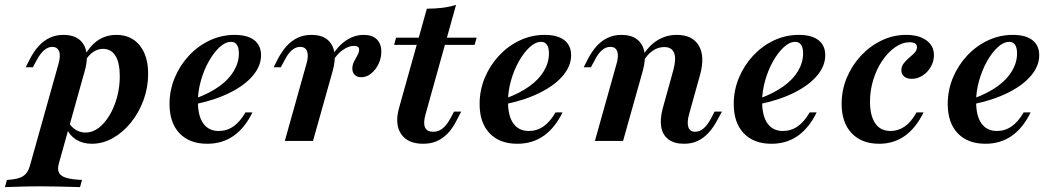

<svg xmlns="http://www.w3.org/2000/svg" viewBox="-94 -569 4257 775"><path d="M-74.2 186.3 -66.1 157.3Q-37.1 155.6 -18.5 150Q0 144.4 10.9 131.9Q21.8 119.4 27.4 97.6L141.9 -310.5Q151.6 -344.4 144.4 -362.1Q137.1 -379.8 116.9 -379.8Q100 -379.8 84.3 -366.5Q68.5 -353.2 54 -325.8L38.7 -297.6H9.7L27.4 -332.3Q43.5 -362.9 63.3 -384.3Q83.1 -405.6 107.7 -416.9Q132.3 -428.2 162.1 -428.2Q220.2 -428.2 243.5 -389.5Q266.9 -350.8 248.4 -283.9L143.5 91.1Q137.1 113.7 144 127.8Q150.8 141.9 173.4 148.8Q196 155.6 237.1 157.3L229 186.3Q212.1 185.5 186.7 185.1Q161.3 184.7 132.3 183.9Q103.2 183.1 73.4 183.1Q30.6 183.1 -9.7 184.3Q-50 185.5 -74.2 186.3ZM276.6 11.3Q241.1 11.3 214.5 -4.8Q187.9 -21 175.8 -49.2L184.7 -72.6Q195.2 -54.8 212.9 -44.4Q230.6 -33.9 251.6 -33.9Q279 -33.9 303.6 -52.4Q328.2 -71 347.6 -102.8Q366.9 -134.7 378.2 -175.8Q389.5 -216.9 389.5 -261.3Q389.5 -315.3 372.2 -343.5Q354.8 -371.8 321.8 -371.8Q300.8 -371.8 281.9 -358.9Q262.9 -346 247.6 -320.2L241.1 -331.5Q263.7 -379 297.6 -403.6Q331.5 -428.2 375.8 -428.2Q435.5 -428.2 469.8 -385.9Q504 -343.5 504 -271Q504 -216.1 485.5 -165.3Q466.9 -114.5 434.7 -74.6Q402.4 -34.7 361.7 -11.7Q321 11.3 276.6 11.3Z M742.7 11.3Q671 11.3 630.6 -31Q590.3 -73.4 590.3 -149.2Q590.3 -204.8 611.3 -255.2Q632.3 -305.6 669 -344.8Q705.6 -383.9 752.8 -406Q800 -428.2 853.2 -428.2Q904.8 -428.2 932.3 -406.9Q959.7 -385.5 959.7 -346Q959.7 -303.2 927.4 -264.5Q895.2 -225.8 836.3 -196Q777.4 -166.1 697.6 -149.2V-172.6Q752.4 -192.7 791.1 -220.6Q829.8 -248.4 850 -282.7Q870.2 -316.9 870.2 -353.2Q870.2 -376.6 862.1 -388.3Q854 -400 838.7 -400Q815.3 -400 791.9 -378.2Q768.5 -356.5 748.8 -321.4Q729 -286.3 716.9 -243.5Q704.8 -200.8 704.8 -159.7Q704.8 -100.8 726.6 -70.6Q748.4 -40.3 788.7 -40.3Q821.8 -40.3 848.4 -58.9Q875 -77.4 896.8 -115.3H925Q894.4 -52.4 848.8 -20.6Q803.2 11.3 742.7 11.3Z M1055.6 0 1142.7 -310.5Q1152.4 -343.5 1145.6 -361.7Q1138.7 -379.8 1117.7 -379.8Q1100 -379.8 1084.3 -366.5Q1068.5 -353.2 1054.8 -325.8L1039.5 -297.6H1010.5L1028.2 -332.3Q1044.4 -362.9 1064.1 -384.3Q1083.9 -405.6 1108.5 -416.9Q1133.1 -428.2 1162.9 -428.2Q1203.2 -428.2 1226.2 -410.1Q1249.2 -391.9 1255.2 -359.7Q1261.3 -327.4 1249.2 -283.9L1169.4 0ZM1364.5 -257.3Q1347.6 -257.3 1337.9 -266.9Q1328.2 -276.6 1328.2 -291.9Q1328.2 -307.3 1335.1 -320.6Q1341.9 -333.9 1348.8 -346Q1355.6 -358.1 1355.6 -368.5Q1355.6 -383.9 1334.7 -383.9Q1313.7 -383.9 1290.3 -367.7Q1266.9 -351.6 1250.8 -324.2L1244.4 -341.1Q1269.4 -383.1 1302.8 -405.6Q1336.3 -428.2 1374.2 -428.2Q1408.1 -428.2 1426.6 -410.5Q1445.2 -392.7 1445.2 -360.5Q1445.2 -333.9 1433.5 -310.1Q1421.8 -286.3 1403.6 -271.8Q1385.5 -257.3 1364.5 -257.3Z M1613.7 11.3Q1551.6 11.3 1525 -28.2Q1498.4 -67.7 1516.9 -133.9L1629 -533.9Q1662.1 -533.9 1691.1 -537.5Q1720.2 -541.1 1746.8 -549.2L1623.4 -106.5Q1613.7 -71.8 1621.8 -54.4Q1629.8 -37.1 1654.8 -37.1Q1675.8 -37.1 1692.3 -50.4Q1708.9 -63.7 1724.2 -91.1L1738.7 -118.5H1767.7L1744.4 -74.2Q1730.6 -48.4 1711.7 -29Q1692.7 -9.7 1669 0.8Q1645.2 11.3 1613.7 11.3ZM1496.8 -387.9 1504.8 -416.9H1829.8L1821.8 -387.9Z M1994.4 11.3Q1922.6 11.3 1882.3 -31Q1841.9 -73.4 1841.9 -149.2Q1841.9 -204.8 1862.9 -255.2Q1883.9 -305.6 1920.6 -344.8Q1957.3 -383.9 2004.4 -406Q2051.6 -428.2 2104.8 -428.2Q2156.5 -428.2 2183.9 -406.9Q2211.3 -385.5 2211.3 -346Q2211.3 -303.2 2179 -264.5Q2146.8 -225.8 2087.9 -196Q2029 -166.1 1949.2 -149.2V-172.6Q2004 -192.7 2042.7 -220.6Q2081.5 -248.4 2101.6 -282.7Q2121.8 -316.9 2121.8 -353.2Q2121.8 -376.6 2113.7 -388.3Q2105.6 -400 2090.3 -400Q2066.9 -400 2043.5 -378.2Q2020.2 -356.5 2000.4 -321.4Q1980.6 -286.3 1968.5 -243.5Q1956.5 -200.8 1956.5 -159.7Q1956.5 -100.8 1978.2 -70.6Q2000 -40.3 2040.3 -40.3Q2073.4 -40.3 2100 -58.9Q2126.6 -77.4 2148.4 -115.3H2176.6Q2146 -52.4 2100.4 -20.6Q2054.8 11.3 1994.4 11.3Z M2666.9 11.3Q2627.4 11.3 2604 -6.5Q2580.6 -24.2 2575 -56.5Q2569.4 -88.7 2581.5 -133.1L2624.2 -287.1Q2636.3 -332.3 2627 -355.6Q2617.7 -379 2587.1 -379Q2562.1 -379 2540.3 -364.1Q2518.5 -349.2 2500.8 -318.5L2494.4 -334.7Q2521 -381.5 2557.3 -404.8Q2593.5 -428.2 2637.9 -428.2Q2701.6 -428.2 2727 -384.3Q2752.4 -340.3 2731.5 -266.1L2687.1 -106.5Q2678.2 -73.4 2684.7 -55.2Q2691.1 -37.1 2712.1 -37.1Q2729.8 -37.1 2745.6 -50.4Q2761.3 -63.7 2775.8 -90.3L2790.3 -118.5H2820.2L2801.6 -84.7Q2785.5 -54 2765.7 -32.7Q2746 -11.3 2721.8 0Q2697.6 11.3 2666.9 11.3ZM2307.3 0 2394.4 -310.5Q2404 -342.7 2397.6 -361.3Q2391.1 -379.8 2369.4 -379.8Q2351.6 -379.8 2335.9 -366.5Q2320.2 -353.2 2306.5 -325.8L2291.1 -297.6H2262.1L2279.8 -332.3Q2296 -362.9 2315.7 -384.3Q2335.5 -405.6 2360.1 -416.9Q2384.7 -428.2 2414.5 -428.2Q2454 -428.2 2477.4 -410.1Q2500.8 -391.9 2506.9 -359.7Q2512.9 -327.4 2500.8 -283.9L2421 0Z M3020.2 11.3Q2948.4 11.3 2908.1 -31Q2867.7 -73.4 2867.7 -149.2Q2867.7 -204.8 2888.7 -255.2Q2909.7 -305.6 2946.4 -344.8Q2983.1 -383.9 3030.2 -406Q3077.4 -428.2 3130.6 -428.2Q3182.3 -428.2 3209.7 -406.9Q3237.1 -385.5 3237.1 -346Q3237.1 -303.2 3204.8 -264.5Q3172.6 -225.8 3113.7 -196Q3054.8 -166.1 2975 -149.2V-172.6Q3029.8 -192.7 3068.5 -220.6Q3107.3 -248.4 3127.4 -282.7Q3147.6 -316.9 3147.6 -353.2Q3147.6 -376.6 3139.5 -388.3Q3131.5 -400 3116.1 -400Q3092.7 -400 3069.4 -378.2Q3046 -356.5 3026.2 -321.4Q3006.5 -286.3 2994.4 -243.5Q2982.3 -200.8 2982.3 -159.7Q2982.3 -100.8 3004 -70.6Q3025.8 -40.3 3066.1 -40.3Q3099.2 -40.3 3125.8 -58.9Q3152.4 -77.4 3174.2 -115.3H3202.4Q3171.8 -52.4 3126.2 -20.6Q3080.6 11.3 3020.2 11.3Z M3454.8 11.3Q3383.9 11.3 3343.5 -31.5Q3303.2 -74.2 3303.2 -150Q3303.2 -205.6 3324.2 -255.6Q3345.2 -305.6 3381.5 -344.4Q3417.7 -383.1 3464.5 -405.6Q3511.3 -428.2 3563.7 -428.2Q3615.3 -428.2 3645.6 -406Q3675.8 -383.9 3675.8 -346Q3675.8 -321.8 3663.3 -299.6Q3650.8 -277.4 3630.2 -264.1Q3609.7 -250.8 3586.3 -250.8Q3566.9 -250.8 3555.6 -260.1Q3544.4 -269.4 3544.4 -285.5Q3544.4 -300.8 3553.6 -312.9Q3562.9 -325 3575.4 -335.5Q3587.9 -346 3597.6 -356Q3607.3 -366.1 3607.3 -379Q3607.3 -398.4 3578.2 -398.4Q3547.6 -398.4 3519 -378.2Q3490.3 -358.1 3467.3 -324.2Q3444.4 -290.3 3431 -247.2Q3417.7 -204 3417.7 -158.9Q3417.7 -102.4 3438.7 -71.4Q3459.7 -40.3 3500 -40.3Q3532.3 -40.3 3558.1 -58.5Q3583.9 -76.6 3605.6 -115.3H3633.9Q3603.2 -52.4 3558.5 -20.6Q3513.7 11.3 3454.8 11.3Z M3883.9 11.3Q3812.1 11.3 3771.8 -31Q3731.5 -73.4 3731.5 -149.2Q3731.5 -204.8 3752.4 -255.2Q3773.4 -305.6 3810.1 -344.8Q3846.8 -383.9 3894 -406Q3941.1 -428.2 3994.4 -428.2Q4046 -428.2 4073.4 -406.9Q4100.8 -385.5 4100.8 -346Q4100.8 -303.2 4068.5 -264.5Q4036.3 -225.8 3977.4 -196Q3918.5 -166.1 3838.7 -149.2V-172.6Q3893.5 -192.7 3932.3 -220.6Q3971 -248.4 3991.1 -282.7Q4011.3 -316.9 4011.3 -353.2Q4011.3 -376.6 4003.2 -388.3Q3995.2 -400 3979.8 -400Q3956.5 -400 3933.1 -378.2Q3909.7 -356.5 3889.9 -321.4Q3870.2 -286.3 3858.1 -243.5Q3846 -200.8 3846 -159.7Q3846 -100.8 3867.7 -70.6Q3889.5 -40.3 3929.8 -40.3Q3962.9 -40.3 3989.5 -58.9Q4016.1 -77.4 4037.9 -115.3H4066.1Q4035.5 -52.4 3989.9 -20.6Q3944.4 11.3 3883.9 11.3Z"/></svg>

Font: Playfair 5pt SemiExpanded Light
Style: Bold Italic
Weight: 700
Italic angle: -15.6°
Version: Version 2.001;gftools[0.9.30]